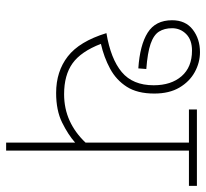

<svg xmlns="http://www.w3.org/2000/svg" viewBox="-43 -629 672 626"><g transform="rotate(90 293.0 -316.0)"><path d="M471 -596V0H445V-225Q419 -202 379.5 -182.5Q340 -163 283 -163Q213 -163 164 -201Q115 -239 88 -327Q172 -341 215 -377Q258 -413 258 -481Q258 -538 228.5 -572Q199 -606 145 -606Q110 -606 91 -587Q72 -568 72 -541Q72 -516 83 -498.5Q94 -481 123 -471Q152 -461 205 -457L203 -431Q127 -436 86.5 -461.5Q46 -487 46 -541Q46 -585 76.5 -608.5Q107 -632 150 -632Q184 -632 215 -615Q246 -598 265.5 -565Q285 -532 285 -483Q285 -428 263 -393.5Q241 -359 204 -339Q167 -319 123 -309Q148 -244 186.5 -216.5Q225 -189 287 -189Q334 -189 373.5 -207Q413 -225 445 -259V-596H337V-622H586V-596Z"/></g></svg>

Font: Noto Sans Thin
Style: Italic
Weight: 100
Italic angle: -12°
Designer: Monotype Design Team
Foundry: Monotype Imaging Inc.
Version: Version 2.013; ttfautohint (v1.8.4.7-5d5b)